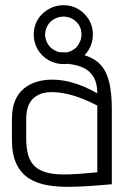

<svg xmlns="http://www.w3.org/2000/svg" viewBox="-20 -710 487 740"><path d="M225 -690Q194 -690 167.5 -675Q141 -660 125.5 -634.5Q110 -609 110 -577Q110 -545 125.5 -519Q141 -493 167.5 -478Q194 -463 225 -463Q256 -463 281.5 -478Q307 -493 322.5 -519Q338 -545 338 -577Q338 -609 322.5 -634.5Q307 -660 281.5 -675Q256 -690 225 -690ZM225 -646Q254 -646 275 -625Q294 -606 294 -577Q294 -563 288.5 -550Q283 -537 274 -527Q264 -518 251.5 -512.5Q239 -507 225 -507Q210 -507 197.5 -512.5Q185 -518 175 -527Q165 -537 159.5 -550Q154 -563 154 -577Q154 -591 159.5 -603.5Q165 -616 174 -626Q184 -635 197 -640.5Q210 -646 225 -646ZM355 -350Q332 -364 303.5 -376Q275 -388 244 -395.5Q213 -403 180 -403Q150 -403 122.5 -395Q95 -387 73 -369.5Q51 -352 38.5 -323Q26 -294 26 -252V-169Q26 -114 43.5 -78Q61 -42 91.5 -22.5Q122 -3 163.5 4Q205 11 253 10Q268 10 288.5 9Q309 8 330.5 6.5Q352 5 370.5 3.5Q389 2 400.5 1Q412 0 411 0V-288Q411 -350 401 -392.5Q391 -435 367.5 -460.5Q344 -486 304 -497.5Q264 -509 203 -509L201 -466Q231 -466 259 -461.5Q287 -457 308.5 -445Q330 -433 342.5 -410Q355 -387 355 -350ZM355 -303V-46Q355 -46 350.5 -45.5Q346 -45 337 -44.5Q328 -44 315 -42.5Q302 -41 285.5 -40Q269 -39 249 -38Q199 -36 166 -43.5Q133 -51 114.5 -68.5Q96 -86 88.5 -113Q81 -140 81 -176V-250Q81 -284 90.5 -305Q100 -326 115 -336.5Q130 -347 146 -351Q162 -355 175 -355Q207 -355 238 -348Q269 -341 299 -329Q329 -317 355 -303Z"/></svg>

Font: Advent Pro
Style: Regular
Weight: 400
Designer: VivaRado, Andreas Kalpakidis
Foundry: VivaRado, Andreas Kalpakidis
Version: Version 3.000